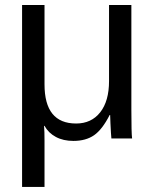

<svg xmlns="http://www.w3.org/2000/svg" viewBox="-20 -548 616 760"><path d="M420.9 0Q420.4 -3.9 419.2 -21.5Q418 -39.1 417.2 -59.6Q416.5 -80.1 416 -92.8H414.1Q384.8 -35.2 352.3 -12.7Q319.8 9.8 270.5 9.8Q230.5 9.8 201.2 -5.9Q171.9 -21.5 156.2 -49.8H154.3Q155.3 -39.1 155.8 -24.4Q156.2 -9.8 156.2 9.8V191.9H67.4V-528.3H156.2V-213.9Q156.2 -59.1 281.2 -59.1Q341.8 -59.1 376.7 -103.5Q411.6 -147.9 411.6 -227.1V-528.3H500V-113.8Q500 -20.5 502.9 0Z"/></svg>

Font: Arimo
Style: Regular
Weight: 400
Designer: Steve Matteson
Foundry: Monotype Imaging Inc.
Version: Version 1.33